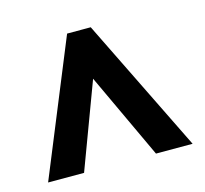

<svg xmlns="http://www.w3.org/2000/svg" viewBox="-69 -796 595 557"><g transform="rotate(-15 228.5 -517.5)"><path d="M176 -719 11 -316H119L215 -573L335 -316H445L247 -719Z"/></g></svg>

Font: Noto Sans Gurmukhi UI ExtraCondensed
Style: Bold
Weight: 700
Width: 2
Designer: Jelle Bosma - Monotype Design Team
Foundry: Monotype Imaging Inc.
Version: Version 2.004